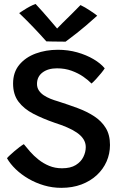

<svg xmlns="http://www.w3.org/2000/svg" viewBox="-20 -920 616 947"><path d="M282.5 6.5Q238.5 6.5 197.5 -5.5Q156.5 -17.5 120.8 -38.2Q85 -59 57.8 -85.2Q30.5 -111.5 14.5 -139.5Q17.5 -144 27.8 -153.5Q38 -163 51 -174.2Q64 -185.5 76.8 -195Q89.5 -204.5 97.5 -209Q110.5 -192.5 128.5 -172Q146.5 -151.5 170 -132.8Q193.5 -114 222.5 -102Q251.5 -90 286 -90Q328 -90 353.8 -106Q379.5 -122 391.2 -146Q403 -170 403 -194.5Q403 -216 391.5 -233.8Q380 -251.5 359.2 -265.8Q338.5 -280 310.5 -292Q282.5 -304 249.5 -314.5Q190.5 -335 144.2 -359Q98 -383 71.2 -418.5Q44.5 -454 44.5 -508Q44.5 -563.5 75.2 -600.5Q106 -637.5 156.2 -656Q206.5 -674.5 265.5 -674.5Q315.5 -674.5 360.8 -661.8Q406 -649 441.2 -628.2Q476.5 -607.5 496.5 -583Q491.5 -574.5 479.5 -559.8Q467.5 -545 454.2 -530.5Q441 -516 431.5 -508Q415.5 -524.5 390.8 -541.8Q366 -559 333.2 -571Q300.5 -583 261 -583Q217 -583 189.8 -562.5Q162.5 -542 162.5 -506Q162.5 -488 171.5 -474.2Q180.5 -460.5 195.2 -450.5Q210 -440.5 228.5 -433Q247 -425.5 266.5 -420Q316.5 -404 362.5 -387Q408.5 -370 444.5 -346.5Q480.5 -323 501.5 -289Q522.5 -255 522.5 -205Q522.5 -162 505.8 -123.8Q489 -85.5 457.5 -56.2Q426 -27 381.8 -10.2Q337.5 6.5 282.5 6.5ZM377 -895Q387 -890.5 399.8 -883Q412.5 -875.5 425 -867.2Q437.5 -859 447 -852.2Q456.5 -845.5 459.5 -842.5Q398.5 -787.5 359.2 -757Q320 -726.5 303.5 -714.5Q294 -714.5 276.2 -714.8Q258.5 -715 239.8 -715.2Q221 -715.5 208.5 -716Q178 -750.5 144.8 -785.2Q111.5 -820 74.5 -855.5Q84 -861.5 97.8 -870.5Q111.5 -879.5 127 -887.8Q142.5 -896 155.5 -900.5Q172 -883 189.5 -863.2Q207 -843.5 222.8 -825Q238.5 -806.5 250 -793.2Q261.5 -780 265 -775.5H258Q267 -785.5 288 -806.2Q309 -827 333.5 -851Q358 -875 377 -895Z"/></svg>

Font: Grandstander Thin Medium
Style: Regular
Weight: 500
Version: Version 1.200